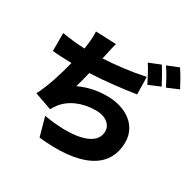

<svg xmlns="http://www.w3.org/2000/svg" viewBox="-197 -1090 1393 1373"><g transform="rotate(30 500.0 -403.5)"><path d="M737 -698C619 -673 501 -660 397 -654L403 -680C411 -716 417 -751 429 -791L260 -798C262 -762 261 -736 255 -688C254 -677 252 -665 250 -651C191 -653 123 -661 63 -671V-523C108 -518 163 -516 221 -515C195 -409 157 -288 112 -202L254 -152C263 -169 270 -181 280 -194C335 -267 431 -309 543 -309C629 -309 675 -263 675 -213C675 -76 458 -57 247 -94L290 61C621 97 838 14 838 -217C838 -350 723 -438 562 -438C482 -438 411 -424 334 -389C345 -428 357 -472 367 -516C497 -522 644 -540 740 -555ZM692 -790C719 -751 748 -692 769 -651L864 -691C846 -726 811 -791 786 -828ZM815 -838C842 -800 874 -741 894 -700L988 -740C971 -774 935 -838 909 -876Z"/></g></svg>

Font: Noto Sans CJK KR Black
Style: Regular
Weight: 900
Designer: Ryoko NISHIZUKA (kana & ideographs); Paul D. Hunt (Latin, Greek & Cyrillic); Wenlong ZHANG (bopomofo); Sandoll Communica
Foundry: Adobe Systems Incorporated
Version: Version 1.004;PS 1.004;hotconv 1.0.82;makeotf.lib2.5.63406